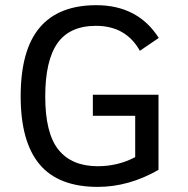

<svg xmlns="http://www.w3.org/2000/svg" viewBox="-20 -710 728 744"><path d="M358.9 14.2Q206.5 14.2 133.3 -73.2Q60.1 -160.6 60.1 -336.9Q60.1 -515.6 133.5 -602.8Q207 -689.9 353 -689.9Q514.2 -689.9 595.2 -563L522 -513.2Q467.8 -609.9 352.1 -609.9Q250 -609.9 202.6 -542.5Q155.3 -475.1 155.3 -335.9Q155.3 -193.8 206.5 -129.9Q257.8 -65.9 358.9 -65.9Q437 -65.9 503.9 -101.1V-261.2H339.8V-342.8H594.2V-51.8Q479 14.2 358.9 14.2Z"/></svg>

Font: Cadman
Style: Regular
Weight: 400
Designer: Paul James MIller
Foundry: High-Logic / Made with FontCreator
Version: Version 2.114;March 28, 2021;FontCreator 13.0.0.2683 64-bit